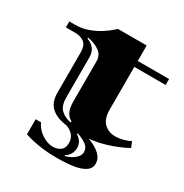

<svg xmlns="http://www.w3.org/2000/svg" viewBox="-200 -826 1153 1205"><g transform="rotate(30 376.5 -223.5)"><path d="M417 22Q351 22 297 10Q243 -2 211 -36Q179 -70 179 -136V-426Q179 -476 152.5 -495.5Q126 -515 89 -515H20V-558H60Q113 -558 158 -575Q203 -592 236.5 -614Q270 -636 289 -653Q308 -670 308 -670H516V-558H743V-515H516V-205Q516 -139 548.5 -108Q581 -77 630 -77Q680 -77 737 -104L753 -64Q691 -29 606 -3.5Q521 22 417 22ZM172 -522Q204 -511 223 -487.5Q242 -464 242 -426V-136Q242 -76 270.5 -48.5Q299 -21 345 -13L346 -21Q322 -33 307.5 -60Q293 -87 293 -136V-426Q293 -470 260 -494.5Q227 -519 174 -529ZM377 223Q306 223 244 212.5Q182 202 144 188V79H183Q194 105 216.5 127Q239 149 267.5 162Q296 175 322 175Q354 175 377 158.5Q400 142 400 105Q400 19 269 0V-16Q333 -16 393.5 -6.5Q454 3 503 22Q552 41 581 68.5Q610 96 610 133Q610 163 589 180.5Q568 198 534 207.5Q500 217 459 220Q418 223 377 223ZM418 188Q438 183 459.5 171.5Q481 160 495.5 143Q510 126 510 107Q510 75 483.5 56Q457 37 418 24L414 30Q460 58 460 107Q460 129 448 150.5Q436 172 415 182Z"/></g></svg>

Font: Diplomata
Style: Regular
Weight: 400
Designer: Eduardo Rodriguez Tunni
Foundry: Eduardo Rodriguez Tunni
Version: Version 1.002; ttfautohint (v1.8.4.7-5d5b);gftools[0.9.23]